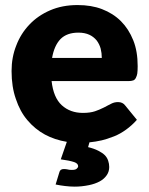

<svg xmlns="http://www.w3.org/2000/svg" viewBox="-20 -546 579 745"><path d="M182.1 -321.3H375Q375 -339.8 370.6 -357.4Q365.7 -375 355 -389.2Q342.8 -403.8 326.7 -411.1Q308.6 -419.4 284.2 -419.4Q239.7 -419.4 214.8 -394.5Q190.4 -369.1 182.1 -321.3ZM479 -231.4H180.2Q187.5 -167 219.7 -137.7Q252.4 -107.9 301.8 -107.9Q329.6 -107.9 348.6 -114.3Q364.7 -119.6 383.3 -128.9Q388.7 -131.8 398.7 -137Q408.7 -142.1 411.6 -143.6Q423.8 -149.9 438 -149.9Q456.1 -149.9 465.8 -136.7L511.2 -81.1Q492.2 -59.6 469.2 -43Q446.3 -26.4 422.9 -17.1Q392.6 -5.4 375 -1.5Q351.6 3.9 327.1 6.3L321.8 24.9Q344.7 30.3 361.8 39.1Q377.4 46.9 387.2 56.6Q396 65.9 399.9 78.1Q403.8 89.8 403.8 102.1Q403.8 119.6 394.5 133.3Q384.3 148.4 367.2 157.7Q349.1 167.5 325.2 172.4Q296.9 178.2 270 178.2Q252 178.2 232.4 175.8Q214.8 173.8 195.8 169.9L210 123.5Q212.9 109.9 227.1 109.9Q235.4 109.9 241.7 111.3Q247.6 113.3 258.8 113.3Q272.5 113.3 277.3 108.9Q283.2 104 283.2 99.1Q283.2 88.4 268.1 83Q249 76.7 215.8 72.3L239.3 4.4Q192.4 -3.4 154.3 -23.9Q115.7 -44.9 86.4 -79.6Q57.6 -113.3 41.5 -162.1Q24.9 -209 24.9 -270.5Q24.9 -323.7 43 -369.1Q60.5 -415.5 94.2 -450.7Q127 -485.4 174.3 -505.9Q221.7 -526.4 280.8 -526.4Q334.5 -526.4 375.5 -510.7Q418.9 -494.1 449.2 -463.9Q479.5 -433.6 497.1 -389.6Q514.2 -347.2 514.2 -289.1Q514.2 -271.5 512.7 -260.7Q511.2 -251.5 506.8 -243.2Q502.9 -235.8 496.6 -233.9Q489.3 -231.4 479 -231.4Z"/></svg>

Font: Lato-ExtraBold
Style: Regular
Weight: 500
Designer: Lukasz Dziedzic with Adam Twardoch and Botio Nikoltchev
Foundry: tyPoland Lukasz Dziedzic
Version: ""